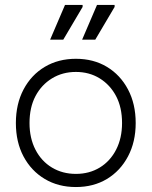

<svg xmlns="http://www.w3.org/2000/svg" viewBox="-20 -744 611 774"><path d="M286 10Q215 10 160.5 -22.5Q106 -55 75 -113Q44 -171 44 -248Q44 -325 75 -383.5Q106 -442 160.5 -474.5Q215 -507 286 -507Q357 -507 411 -474.5Q465 -442 496 -383.5Q527 -325 527 -248Q527 -172 496 -113.5Q465 -55 411 -22.5Q357 10 286 10ZM286 -43Q340 -43 382 -68.5Q424 -94 448 -140.5Q472 -187 472 -248Q472 -311 448 -356.5Q424 -402 382 -428Q340 -454 286 -454Q232 -454 189.5 -428Q147 -402 123 -356.5Q99 -311 99 -248Q99 -187 123 -140.5Q147 -94 189.5 -68.5Q232 -43 286 -43ZM311 -584 371 -724H442V-716L364 -584ZM182 -584 242 -724H313V-716L235 -584Z"/></svg>

Font: Fustat Light
Style: Regular
Weight: 300
Designer: Mohamed Gaber, Khaled Hosny, Laura Garcia Mut
Foundry: Kief Type Foundry, Alif Type Foundry, Hard Type Foundry
Version: Version 1.007